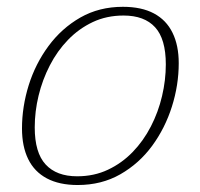

<svg xmlns="http://www.w3.org/2000/svg" viewBox="-20 -520 574 550"><path d="M332 -500.5Q385.5 -500.5 421 -481.5Q456.5 -462.5 474.2 -426.2Q492 -390 492 -339Q492 -276.5 472.5 -214.8Q453 -153 415.8 -102.2Q378.5 -51.5 324.8 -20.8Q271 10 202.5 10Q150 10 114.2 -9Q78.5 -28 60.8 -64.2Q43 -100.5 43 -152Q43 -214 62.2 -275.8Q81.5 -337.5 119 -388.2Q156.5 -439 210.2 -469.8Q264 -500.5 332 -500.5ZM201 -15Q249.5 -15 289.2 -33.8Q329 -52.5 360 -84.5Q391 -116.5 412.2 -157.8Q433.5 -199 444.2 -244.8Q455 -290.5 455 -335.5Q455 -408.5 424.2 -442Q393.5 -475.5 334 -475.5Q285.5 -475.5 245.8 -456.8Q206 -438 175 -406Q144 -374 122.8 -332.8Q101.5 -291.5 90.5 -246Q79.5 -200.5 79.5 -155Q79.5 -82.5 110.8 -48.8Q142 -15 201 -15Z"/></svg>

Font: Newsreader 9pt ExtraLight
Style: Italic
Weight: 250
Italic angle: -17°
Designer: Hugues Gentile
Foundry: Production Type
Version: Version 1.003